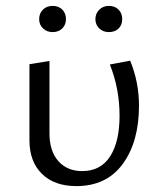

<svg xmlns="http://www.w3.org/2000/svg" viewBox="-20 -627 551 652"><path d="M113 -562Q113 -582 126 -594.5Q139 -607 159 -607Q179 -607 191.5 -594.5Q204 -582 204 -562Q204 -543 191.5 -530.5Q179 -518 159 -518Q139 -518 126 -530.5Q113 -543 113 -562ZM304 -562Q304 -581 317 -594Q330 -607 350 -607Q370 -607 382.5 -594.5Q395 -582 395 -562Q395 -542 382.5 -530Q370 -518 350 -518Q330 -518 317 -530.5Q304 -543 304 -562ZM80 -151V-409L148 -420V-174Q148 -114 178 -80Q208 -46 259 -46Q322 -46 354 -96Q386 -146 386 -234Q386 -326 353 -408L422 -421Q452 -348 452 -268Q452 -146 397 -70.5Q342 5 239 5Q165 5 122.5 -36.5Q80 -78 80 -151Z"/></svg>

Font: Ysabeau Infant
Style: Regular
Weight: 400
Designer: Christian Thalmann (Catharsis Fonts)
Version: Version 0.003